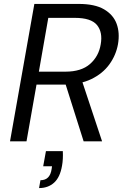

<svg xmlns="http://www.w3.org/2000/svg" viewBox="-20 -720 638 978"><path d="M31 0 155 -700H381Q463 -700 510 -672.5Q557 -645 574 -599Q591 -553 581 -495Q571 -439 537 -392Q503 -345 445 -317Q387 -289 304 -289H166L115 0ZM406 0 307 -313H396L500 0ZM178 -355H314Q394 -355 438.5 -394Q483 -433 493 -494Q504 -556 474 -592.5Q444 -629 361 -629H226ZM179 238 186 198Q211 198 225 183.5Q239 169 243 141L245 127H200L214 50H300Q301 70 300 89Q299 108 296 124Q286 183 255.5 210.5Q225 238 179 238Z"/></svg>

Font: DM Sans 9pt
Style: Italic
Weight: 400
Italic angle: -10°
Designer: Colophon Foundry, Jonny Pinhorn
Foundry: Colophon Foundry
Version: Version 4.004